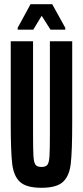

<svg xmlns="http://www.w3.org/2000/svg" viewBox="-20 -884 394 912"><path d="M31 -300V-688H137V-250Q137 -171 139 -141Q141 -111 149 -101Q157 -91 177 -91Q197 -91 205 -101Q213 -111 215 -141Q217 -171 217 -250V-688H323V-300Q323 -164 316 -105.5Q309 -47 278.5 -19.5Q248 8 177 8Q106 8 75.5 -19.5Q45 -47 38 -105.5Q31 -164 31 -300ZM64 -743V-752L125 -864H228L290 -752V-743H220L178 -809L138 -743Z"/></svg>

Font: Saira Ultra Condensed
Style: Bold
Weight: 700
Width: 1
Designer: Hector Gatti with collaboration of the Omnibus-Type team
Foundry: Omnibus-Type
Version: Version 1.001; ttfautohint (v1.8)